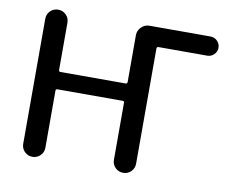

<svg xmlns="http://www.w3.org/2000/svg" viewBox="-79 -834 1150 938"><g transform="rotate(10 496.0 -365.0)"><path d="M82 -55V-675Q82 -698 98 -714Q114 -730 137 -730Q160 -730 176 -714Q192 -698 192 -675V-441Q192 -432 200 -432H523Q532 -432 532 -441V-673Q532 -696 549 -713Q566 -730 589 -730H892Q912 -730 926 -716Q940 -702 940 -682Q940 -663 926 -649Q912 -635 892 -635H651Q642 -635 642 -626V-55Q642 -32 626 -16Q610 0 587 0Q564 0 548 -16Q532 -32 532 -55V-338Q532 -346 523 -346H200Q192 -346 192 -338V-55Q192 -32 176 -16Q160 0 137 0Q114 0 98 -16Q82 -32 82 -55Z"/></g></svg>

Font: Rounded Mplus 1c Medium
Style: Regular
Weight: 500
Version: Version 1.059.20150529